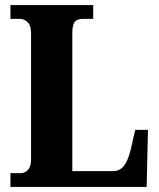

<svg xmlns="http://www.w3.org/2000/svg" viewBox="-20 -734 626 754"><path d="M21 0V-54H62Q77 -54 89.5 -66.5Q102 -79 102 -109V-602Q102 -634 88.5 -647Q75 -660 56 -660H21V-714H346V-660H307Q282 -660 273 -647.5Q264 -635 264 -605V-62H424Q450 -62 466.5 -82.5Q483 -103 494 -149L511 -224H561L556 0Z"/></svg>

Font: Noto Serif Lao Condensed ExtraBold
Style: Regular
Weight: 800
Width: 3
Designer: Monotype Design Team
Foundry: Monotype Imaging Inc.
Version: Version 2.003; ttfautohint (v1.8.4.7-5d5b)